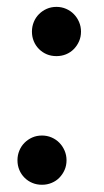

<svg xmlns="http://www.w3.org/2000/svg" viewBox="-20 -516 294 544"><path d="M29.5 -62Q29.5 -76.5 34.8 -89.2Q40 -102 49.5 -111.5Q59 -121 71.5 -126.5Q84 -132 99 -132Q113.5 -132 126.2 -126.5Q139 -121 148.2 -111.5Q157.5 -102 163 -89.2Q168.5 -76.5 168.5 -62Q168.5 -47 163 -34.5Q157.5 -22 148.2 -12.5Q139 -3 126.2 2.2Q113.5 7.5 99 7.5Q84 7.5 71.5 2.2Q59 -3 49.5 -12.5Q40 -22 34.8 -34.5Q29.5 -47 29.5 -62ZM70.5 -426.5Q70.5 -441 75.8 -453.8Q81 -466.5 90.5 -476Q100 -485.5 112.5 -491Q125 -496.5 140 -496.5Q154.5 -496.5 167.2 -491Q180 -485.5 189.2 -476Q198.5 -466.5 204 -453.8Q209.5 -441 209.5 -426.5Q209.5 -411.5 204 -399Q198.5 -386.5 189.2 -377Q180 -367.5 167.2 -362.2Q154.5 -357 140 -357Q125 -357 112.5 -362.2Q100 -367.5 90.5 -377Q81 -386.5 75.8 -399Q70.5 -411.5 70.5 -426.5Z"/></svg>

Font: Lato SemiBold
Style: Italic
Weight: 600
Italic angle: -7°
Designer: Lukasz Dziedzic with Adam Twardoch and Botio Nikoltchev
Foundry: tyPoland Lukasz Dziedzic
Version: Version 2.015; 2015-08-06; http://www.latofonts.com/